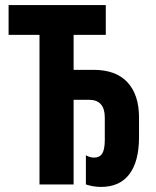

<svg xmlns="http://www.w3.org/2000/svg" viewBox="-20 -734 619 764"><path d="M381.8 9.8Q365.2 9.8 350.3 7.1Q335.4 4.4 321.8 0V-116.2Q337.9 -106.9 354 -106.9Q376.5 -106.9 386.5 -122.6Q396.5 -138.2 397 -174.8V-266.1Q397 -336.9 334 -336.9H272.9V0H137.2V-595.2H14.2V-713.9H400.9V-595.2H272.9V-456.1H352.1Q441.4 -456.1 487.3 -406.5Q533.2 -356.9 533.2 -266.1V-186Q532.7 -90.8 494.4 -40.5Q456.1 9.8 381.8 9.8Z"/></svg>

Font: Open Sans Condensed
Style: Bold
Weight: 700
Width: 3
Designer: Monotype Design Team
Foundry: Monotype Imaging Inc.
Version: Version 3.003; ttfautohint (v1.8.4)